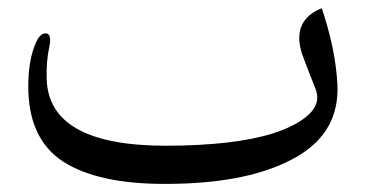

<svg xmlns="http://www.w3.org/2000/svg" viewBox="-20 -433 901 474"><path d="M385.3 21Q223.1 21 137.2 -33.2Q48.8 -89.8 49.8 -222.7Q50.3 -286.6 68.8 -328.1Q79.6 -352.1 94.2 -350.6Q108.9 -348.6 101.1 -314Q94.2 -282.2 95.2 -239.3Q99.1 -72.8 391.1 -73.2Q559.1 -73.7 654.8 -104Q704.6 -120.1 733.9 -143.1Q774.4 -174.3 758.8 -213.9Q731 -284.2 726.1 -298.8Q700.2 -377.4 766.1 -409.2L774.4 -412.6Q808.6 -311 813 -224.1Q818.4 -108.9 715.8 -47.9Q599.1 21.5 385.3 21Z"/></svg>

Font: Gandom FD-WOL
Style: FD-WOL
Weight: 400
Foundry: DejaVu fonts team - Redesigned by Saber Rastikerdar - Based on Samim Font
Version: Version 0.6